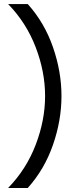

<svg xmlns="http://www.w3.org/2000/svg" viewBox="-20 -770 384 950"><path d="M20 160.2Q110.4 67.4 156.7 -54Q203.1 -175.3 203.1 -294.9Q203.1 -414.6 156.7 -535.9Q110.4 -657.2 20 -750H117.2Q200.2 -657.7 242.2 -536.4Q284.2 -415 284.2 -294.9Q284.2 -174.8 242.2 -53.5Q200.2 67.9 117.2 160.2Z"/></svg>

Font: TASA Explorer
Style: Regular
Weight: 400
Designer: Weizhong Zhang
Foundry: Local Remote
Version: Version 1.000;Glyphs 3.1.2 (3151)